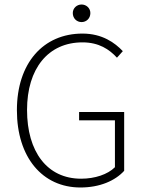

<svg xmlns="http://www.w3.org/2000/svg" viewBox="-20 -820 644 852"><path d="M337 12C423 12 491 -18 531 -62V-323H331V-286H490V-78C458 -46 401 -27 340 -27C189 -27 100 -147 100 -332C100 -516 194 -632 346 -632C419 -632 465 -601 499 -564L525 -593C490 -630 434 -671 346 -671C172 -671 55 -540 55 -331C55 -122 168 12 337 12ZM342 -722C363 -722 381 -738 381 -762C381 -784 363 -800 342 -800C321 -800 303 -784 303 -762C303 -738 321 -722 342 -722Z"/></svg>

Font: Source Sans Pro Light
Style: Regular
Weight: 300
Designer: Paul D. Hunt
Foundry: Adobe Systems Incorporated
Version: Version 3.006;hotconv 1.0.111;makeotfexe 2.5.65597